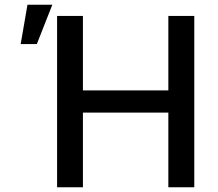

<svg xmlns="http://www.w3.org/2000/svg" viewBox="-20 -795 924 815"><path d="M222.3 0H332V-317.1H694.6V0H804.7V-727.3H694.6V-411.2H332V-727.3H222.3ZM67.8 -608H136.4L202.1 -774.9H96.6Z"/></svg>

Font: Margiela Sans Medium
Style: Regular
Weight: 500
Designer: Stefan Endress, Andreas Faust
Version: Version 1.100;FEAKit 1.0